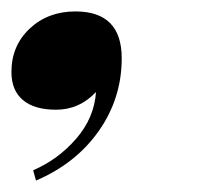

<svg xmlns="http://www.w3.org/2000/svg" viewBox="-21 -178 351 336"><path d="M42 138 37 120Q81 101 112.5 64.5Q144 28 147 -17Q118 14 77 14Q39 14 19 -3Q-1 -20 -1 -52Q-1 -98 31 -128Q63 -158 111 -158Q192 -158 192 -76Q192 -6 152 51Q112 108 42 138Z"/></svg>

Font: Playfair Display SC Black
Style: Italic
Weight: 900
Italic angle: -14°
Designer: Claus Eggers Sørensen
Foundry: Claus Eggers Sørensen
Version: Version 1.200; ttfautohint (v1.6)